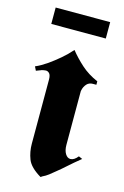

<svg xmlns="http://www.w3.org/2000/svg" viewBox="-110 -744 519 803"><g transform="rotate(15 149.5 -342.5)"><path d="M16 -417 8 -433Q20 -438 33 -445.5Q46 -453 59 -462Q83 -479 106.5 -499Q130 -519 150 -542Q173 -513 203.5 -485.5Q234 -458 276 -440V-425H265Q245 -426 234.5 -414Q224 -402 221 -387Q220 -385 220 -382V-150Q220 -126 229 -111.5Q238 -97 251 -97Q259 -97 267 -102Q275 -107 283 -117L299 -110Q267 -84 246 -65Q225 -46 206 -31Q194 -21 182.5 -12Q171 -3 156 4Q155 5 153.5 6Q152 7 150 8Q103 -20 91 -51Q79 -82 79 -117V-394Q79 -413 72.5 -420.5Q66 -428 57 -428Q53 -428 48.5 -427Q44 -426 39 -425Q37 -424 34.5 -423Q32 -422 29 -421Q26 -420 22.5 -418.5Q19 -417 16 -416ZM28 -693H264V-622H28Z"/></g></svg>

Font: Fette UNZ Fraktur
Style: Regular
Weight: 900
Foundry: UNZ1 Extensions by Catfonts.de
Version: Version 0.000 2012 initial release